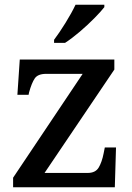

<svg xmlns="http://www.w3.org/2000/svg" viewBox="-20 -786 556 806"><path d="M35 0V-40L327 -476H174Q139 -476 126 -457Q113 -438 102 -398L100 -388H53L63 -536H460V-494L167 -60H348Q381 -60 394.5 -83Q408 -106 415 -142L420 -167H467L462 0ZM207 -619Q229 -648 255 -690Q281 -732 297 -766H418V-756Q405 -739 376.5 -710Q348 -681 314.5 -652.5Q281 -624 253 -606H207Z"/></svg>

Font: Noto Serif NP Hmong Medium
Style: Regular
Weight: 500
Designer: Dalton Maag Ltd
Foundry: Dalton Maag Ltd
Version: Version 1.001; ttfautohint (v1.8.4.7-5d5b)